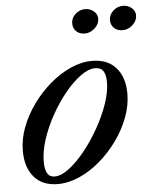

<svg xmlns="http://www.w3.org/2000/svg" viewBox="-55 -818 705 874"><g transform="rotate(-5 298.0 -381.0)"><path d="M174.5 10.5Q104 10.5 66 -33.8Q28 -78 28 -153.5Q28 -206.5 48.2 -260.5Q68.5 -314.5 103.8 -363.5Q139 -412.5 183.8 -451Q228.5 -489.5 278.5 -512Q328.5 -534.5 377.5 -534.5Q448 -534.5 486.5 -490.8Q525 -447 525 -372Q525 -318.5 504.5 -264.2Q484 -210 448.8 -160.8Q413.5 -111.5 368.5 -72.8Q323.5 -34 273.5 -11.8Q223.5 10.5 174.5 10.5ZM163 -25Q192.5 -25 229 -52.8Q265.5 -80.5 302 -126Q338.5 -171.5 369.2 -226Q400 -280.5 418.5 -334.5Q437 -388.5 437 -432.5Q437 -465.5 425.8 -482.8Q414.5 -500 389 -500Q358 -500 321.5 -473.5Q285 -447 249 -402.8Q213 -358.5 183.5 -305.2Q154 -252 136.2 -197.5Q118.5 -143 118.5 -96.5Q118.5 -61.5 129 -43.2Q139.5 -25 163 -25ZM529 -661.5Q504.5 -661.5 489.8 -675.8Q475 -690 475 -712Q475 -736.5 494.5 -754.2Q514 -772 539.5 -772Q561.5 -772 578.5 -758.2Q595.5 -744.5 595.5 -723.5Q595.5 -699.5 575 -680.5Q554.5 -661.5 529 -661.5ZM356 -661.5Q331.5 -661.5 317 -675.8Q302.5 -690 302.5 -712Q302.5 -736.5 321.8 -754.2Q341 -772 366.5 -772Q388.5 -772 405.5 -758.2Q422.5 -744.5 422.5 -723.5Q422.5 -699.5 402 -680.5Q381.5 -661.5 356 -661.5Z"/></g></svg>

Font: Libre Caslon Text
Style: Italic
Weight: 400
Italic angle: -22.583°
Designer: Pablo Impallari, Rodrigo Fuenzalida, Katja Schimmel
Foundry: Pablo Impallari, Rodrigo Fuenzalida
Version: Version 2.000